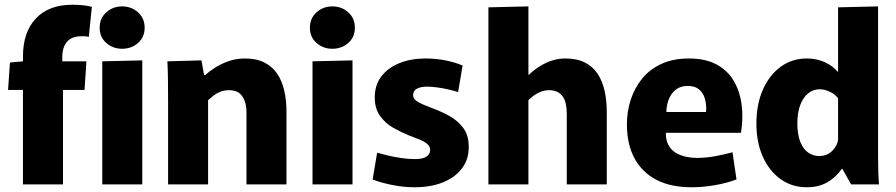

<svg xmlns="http://www.w3.org/2000/svg" viewBox="-20 -779 3784 811"><path d="M77 -399H14L22 -515L77 -520V-541Q77 -643 131.5 -701Q186 -759 286 -759Q307 -759 328.5 -757Q350 -755 368 -750L355 -623Q348 -625 341.5 -625.5Q335 -626 325 -626Q295 -626 277 -614.5Q259 -603 251 -583Q243 -563 243 -539V-520H345L337 -399H246V0H77Z M412 -520 581 -524V0H412ZM496 -573Q457 -573 429 -597.5Q401 -622 401 -662Q401 -702 429 -727Q457 -752 496 -752Q535 -752 563 -727Q591 -702 591 -662Q591 -622 563 -597.5Q535 -573 496 -573Z M690 -348Q690 -397 689.5 -440Q689 -483 687 -520L831 -524L842 -462H847Q863 -477 888 -493Q913 -509 945 -520.5Q977 -532 1015 -532Q1063 -532 1096.5 -515Q1130 -498 1150.5 -468Q1171 -438 1180.5 -397Q1190 -356 1190 -309V0H1021V-305Q1021 -329 1015.5 -346.5Q1010 -364 1000.5 -376Q991 -388 977.5 -393Q964 -398 948 -398Q928 -398 912 -392Q896 -386 883 -376Q870 -366 859 -356V0H690Z M1300 -520 1469 -524V0H1300ZM1384 -573Q1345 -573 1317 -597.5Q1289 -622 1289 -662Q1289 -702 1317 -727Q1345 -752 1384 -752Q1423 -752 1451 -727Q1479 -702 1479 -662Q1479 -622 1451 -597.5Q1423 -573 1384 -573Z M1731 12Q1684 12 1635 2Q1586 -8 1554 -21L1573 -134Q1591 -129 1617.5 -122.5Q1644 -116 1674.5 -111.5Q1705 -107 1733 -107Q1767 -107 1782 -118Q1797 -129 1797 -146Q1797 -161 1784 -171.5Q1771 -182 1750 -190.5Q1729 -199 1705 -208Q1673 -221 1640.5 -239.5Q1608 -258 1585.5 -289Q1563 -320 1563 -368Q1563 -420 1591 -456.5Q1619 -493 1667.5 -512.5Q1716 -532 1777 -532Q1822 -532 1863.5 -523.5Q1905 -515 1934 -502L1915 -390Q1900 -395 1877 -400.5Q1854 -406 1829 -409.5Q1804 -413 1783 -413Q1758 -413 1741.5 -404.5Q1725 -396 1725 -377Q1725 -364 1737 -354.5Q1749 -345 1768.5 -337Q1788 -329 1811 -320Q1844 -308 1878.5 -289Q1913 -270 1936.5 -239Q1960 -208 1960 -157Q1960 -106 1931.5 -68Q1903 -30 1851.5 -9Q1800 12 1731 12Z M2043 -748 2212 -752V-463H2214Q2237 -485 2261.5 -500Q2286 -515 2312.5 -523.5Q2339 -532 2368 -532Q2417 -532 2450.5 -515Q2484 -498 2504.5 -467Q2525 -436 2534 -394.5Q2543 -353 2543 -304V0H2374V-298Q2374 -322 2370 -340.5Q2366 -359 2357 -371.5Q2348 -384 2334 -391Q2320 -398 2300 -398Q2281 -398 2264.5 -391.5Q2248 -385 2235 -375.5Q2222 -366 2212 -356V0H2043Z M2902 12Q2813 12 2752.5 -19.5Q2692 -51 2660 -110.5Q2628 -170 2628 -254Q2628 -308 2644 -357.5Q2660 -407 2692 -446.5Q2724 -486 2773.5 -509Q2823 -532 2890 -532Q2959 -532 3006 -507Q3053 -482 3079 -438Q3105 -394 3112.5 -337.5Q3120 -281 3110 -218H2717L2808 -285Q2786 -224 2796 -186Q2806 -148 2841 -130Q2876 -112 2925 -112Q2962 -112 3002.5 -119.5Q3043 -127 3074 -136L3091 -21Q3048 -5 2998 3.5Q2948 12 2902 12ZM2718 -306H2962Q2963 -311 2963 -314Q2963 -317 2963 -319Q2963 -345 2956 -366.5Q2949 -388 2932 -402Q2915 -416 2885 -416Q2850 -416 2828 -394.5Q2806 -373 2798.5 -339Q2791 -305 2798 -268Z M3388 12Q3325 12 3277 -22.5Q3229 -57 3202 -117.5Q3175 -178 3175 -256Q3175 -338 3202 -399.5Q3229 -461 3277 -496.5Q3325 -532 3388 -532Q3429 -532 3463.5 -516.5Q3498 -501 3518 -476H3520V-748L3689 -752V-159Q3689 -139 3689 -108Q3689 -77 3690 -47.5Q3691 -18 3693 0H3575L3538 -66H3536Q3511 -30 3474.5 -9Q3438 12 3388 12ZM3440 -120Q3473 -120 3495 -141.5Q3517 -163 3520 -189V-364Q3505 -383 3483 -392.5Q3461 -402 3442 -402Q3415 -402 3393.5 -384.5Q3372 -367 3360 -335Q3348 -303 3348 -258Q3348 -212 3360 -181Q3372 -150 3393 -135Q3414 -120 3440 -120Z"/></svg>

Font: Murecho Thin
Style: Bold
Weight: 700
Version: Version 1.010